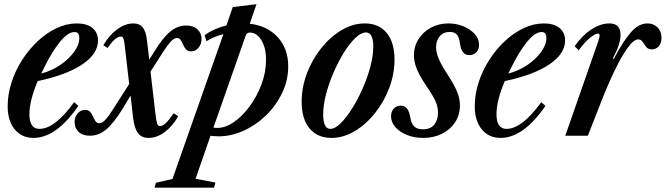

<svg xmlns="http://www.w3.org/2000/svg" viewBox="-20 -646 3169 914"><path d="M139.5 10.5Q83.5 10.5 50 -30.2Q16.5 -71 16.5 -139.5Q16.5 -197 35 -254Q53.5 -311 86 -361.5Q118.5 -412 160.5 -451Q202.5 -490 250 -512.2Q297.5 -534.5 346 -534.5Q393.5 -534.5 420 -512.8Q446.5 -491 446.5 -453Q446.5 -390 371.8 -339.5Q297 -289 159.5 -260Q120 -167 120 -102Q120 -32.5 168 -32.5Q241 -32.5 333 -159.5L353 -142Q248 10.5 139.5 10.5ZM176.5 -296Q223.5 -308 265 -335.5Q306.5 -363 332 -397.8Q357.5 -432.5 357.5 -465.5Q357.5 -493.5 335 -493.5Q303.5 -493.5 265.5 -446.8Q227.5 -400 193 -329.5Z M687 10.5Q654 10.5 636.8 -12.2Q619.5 -35 613.5 -86.5L601.5 -191L564.5 -129.5Q520 -57.5 484.5 -28.8Q449 0 408.5 0Q373.5 0 354.2 -18.2Q335 -36.5 335 -65Q335 -88.5 349.5 -105.8Q364 -123 384.5 -123Q400.5 -123 409 -113.5Q417.5 -104 422.8 -91.5Q428 -79 434.5 -69.2Q441 -59.5 452.5 -59.5Q466.5 -59.5 481.8 -76Q497 -92.5 516 -122.5L595 -246L572.5 -439.5Q570 -458 566.5 -465Q563 -472 555 -472Q529 -472 492.5 -417.5L472 -430.5Q499.5 -478.5 537.8 -506.5Q576 -534.5 614.5 -534.5Q644 -534.5 659.5 -515.5Q675 -496.5 679.5 -454.5L690.5 -362L714.5 -400.5Q757.5 -469.5 792 -497Q826.5 -524.5 866 -524.5Q901 -524.5 920.2 -506.2Q939.5 -488 939.5 -459.5Q939.5 -436 925 -418.8Q910.5 -401.5 890 -401.5Q874 -401.5 865.5 -411Q857 -420.5 851.8 -433.2Q846.5 -446 840.2 -455.5Q834 -465 822 -465Q808.5 -465 793.2 -448.5Q778 -432 758.5 -402L696.5 -305.5L720 -103.5Q724 -68.5 728.2 -57Q732.5 -45.5 741 -45.5Q753.5 -45.5 768.8 -59.5Q784 -73.5 807 -107L828.5 -92.5Q800 -43.5 763 -16.5Q726 10.5 687 10.5Z M715.5 247.5 722 224 801 206 1043.5 -483.5Q996 -471.5 963 -449.5L954 -478.5Q978 -495.5 1004.5 -507Q1031 -518.5 1058 -525L1088 -612.5L1201 -626L1169 -533Q1252.5 -523.5 1302.2 -468.8Q1352 -414 1352 -330.5Q1352 -263.5 1323 -203.2Q1294 -143 1246 -96.5Q1198 -50 1139.2 -23.5Q1080.5 3 1021 3Q1011.5 3 1001.2 2.2Q991 1.5 982 0.5L911 205L1005.5 223L999 247.5ZM1014.5 -37Q1053 -37 1093.8 -65.2Q1134.5 -93.5 1169 -140.5Q1203.5 -187.5 1225 -245Q1246.5 -302.5 1246.5 -361.5Q1246.5 -418.5 1224.2 -454.8Q1202 -491 1170 -491Q1154 -491 1149 -475L996 -38.5Q1005.5 -37 1014.5 -37Z M1558 10.5Q1491 10.5 1453.5 -34.8Q1416 -80 1416 -161Q1416 -230.5 1441.2 -297Q1466.5 -363.5 1509.5 -417.2Q1552.5 -471 1606.2 -502.8Q1660 -534.5 1716.5 -534.5Q1783.5 -534.5 1820.8 -489.2Q1858 -444 1858 -362.5Q1858 -293.5 1832.8 -227Q1807.5 -160.5 1764.8 -107Q1722 -53.5 1668.2 -21.5Q1614.5 10.5 1558 10.5ZM1552.5 -32.5Q1574.5 -32.5 1601.5 -59Q1628.5 -85.5 1655.8 -128.8Q1683 -172 1706 -224Q1729 -276 1743 -328.5Q1757 -381 1757 -424.5Q1757 -456 1748.5 -473.8Q1740 -491.5 1722 -491.5Q1699.5 -491.5 1672.2 -465.8Q1645 -440 1618 -397Q1591 -354 1568.5 -302.2Q1546 -250.5 1532.2 -198Q1518.5 -145.5 1518.5 -101Q1518.5 -68.5 1526.8 -50.5Q1535 -32.5 1552.5 -32.5Z M1995 10.5Q1952 10.5 1917.2 -3.5Q1882.5 -17.5 1862 -41Q1841.5 -64.5 1841.5 -93Q1841.5 -114.5 1854.2 -128.8Q1867 -143 1887 -143Q1908 -143 1918.2 -128.5Q1928.5 -114 1933 -88.5Q1937 -60 1950.8 -45.2Q1964.5 -30.5 1992.5 -30.5Q2029.5 -30.5 2047.2 -52.5Q2065 -74.5 2065 -110Q2065 -136 2054 -162.2Q2043 -188.5 2008.5 -238.5Q1977 -285 1963.8 -318.5Q1950.5 -352 1950.5 -382.5Q1950.5 -426 1972.8 -460.5Q1995 -495 2032.2 -514.8Q2069.5 -534.5 2114.5 -534.5Q2152.5 -534.5 2185.8 -520.8Q2219 -507 2239.8 -484Q2260.5 -461 2260.5 -433Q2260.5 -411.5 2247.5 -397.5Q2234.5 -383.5 2214.5 -383.5Q2177 -383.5 2170 -436.5Q2166 -470 2154.2 -482Q2142.5 -494 2121 -494Q2091.5 -494 2073.8 -474Q2056 -454 2056 -420.5Q2056 -396 2068 -367.2Q2080 -338.5 2106.5 -298Q2142.5 -242.5 2156 -209Q2169.5 -175.5 2169.5 -144.5Q2169.5 -99 2146.5 -64Q2123.5 -29 2084 -9.2Q2044.5 10.5 1995 10.5Z M2363 10.5Q2307 10.5 2273.5 -30.2Q2240 -71 2240 -139.5Q2240 -197 2258.5 -254Q2277 -311 2309.5 -361.5Q2342 -412 2384 -451Q2426 -490 2473.5 -512.2Q2521 -534.5 2569.5 -534.5Q2617 -534.5 2643.5 -512.8Q2670 -491 2670 -453Q2670 -390 2595.2 -339.5Q2520.5 -289 2383 -260Q2343.5 -167 2343.5 -102Q2343.5 -32.5 2391.5 -32.5Q2464.5 -32.5 2556.5 -159.5L2576.5 -142Q2471.5 10.5 2363 10.5ZM2400 -296Q2447 -308 2488.5 -335.5Q2530 -363 2555.5 -397.8Q2581 -432.5 2581 -465.5Q2581 -493.5 2558.5 -493.5Q2527 -493.5 2489 -446.8Q2451 -400 2416.5 -329.5Z M2671 0 2828.5 -451Q2834.5 -470 2834.5 -477Q2834.5 -486 2826 -486Q2816.5 -486 2800.2 -474.8Q2784 -463.5 2766.5 -445.2Q2749 -427 2735 -406.5L2715.5 -426Q2750.5 -476.5 2794.5 -505.5Q2838.5 -534.5 2881 -534.5Q2934 -534.5 2934 -480Q2934 -460 2926 -433.5Q2918 -407 2897 -367L2902 -365.5Q2945 -448 2982.5 -491.2Q3020 -534.5 3062 -534.5Q3091 -534.5 3110 -515.8Q3129 -497 3129 -466.5Q3129 -440.5 3115.8 -425.8Q3102.5 -411 3083.5 -411Q3065 -411 3055.8 -423Q3046.5 -435 3039 -446.8Q3031.5 -458.5 3018 -458.5Q2997 -458.5 2968.2 -418.8Q2939.5 -379 2907.2 -312.8Q2875 -246.5 2844 -167L2778.5 0Z"/></svg>

Font: Libre Caslon Condensed SemiBold Italic
Style: Regular
Weight: 600
Italic angle: -22.583°
Designer: Pablo Impallari, Rodrigo Fuenzalida, Katja Schimmel, Ertekin Erdin
Foundry: Pablo Impallari, Rodrigo Fuenzalida
Version: Version 2.000; ttfautohint (v1.8.4.7-5d5b);gftools[0.9.33]